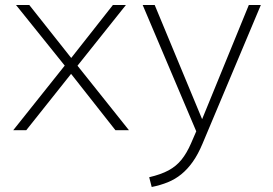

<svg xmlns="http://www.w3.org/2000/svg" viewBox="-20 -520 1089 767"><path d="M33 0 249 -271V-245L44 -500H97L272 -279H257L431 -500H483L282 -248V-267L495 0H441L256 -235H272L85 0Z M586 227 576 188Q623 177 653.5 160.5Q684 144 705 118Q726 92 743 53L769 -7L768 14L550 -500H598L799 -16H776L974 -500H1022L789 54Q771 97 750 126.5Q729 156 704.5 176Q680 196 650.5 208Q621 220 586 227Z"/></svg>

Font: Mulish ExtraLight
Style: Regular
Weight: 200
Designer: Vernon Adams
Foundry: Vernon Adams
Version: Version 3.603